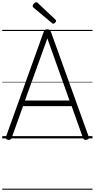

<svg xmlns="http://www.w3.org/2000/svg" viewBox="-20 -1236 846 1715"><path d="M53 13Q38 10 33.5 3Q29 -4 34 -16L370 -951Q374 -964 381 -969Q388 -974 403 -974Q418 -974 424.5 -969Q431 -964 435 -951L772 -16Q777 -4 772.5 3Q768 10 752 13Q738 15 731.5 10.5Q725 6 719 -10L620 -288H186L86 -10Q81 5 74 10Q67 15 53 13ZM203 -338H601L403 -893ZM455 -1024Q452 -1024 449 -1026Q446 -1028 442 -1032L279 -1168Q275 -1173 273.5 -1176Q272 -1179 272 -1183Q272 -1190 277.5 -1197.5Q283 -1205 290.5 -1210.5Q298 -1216 305 -1216Q310 -1216 313 -1213.5Q316 -1211 320 -1207L475 -1061Q479 -1058 480 -1055Q481 -1052 481 -1049Q481 -1042 472 -1033Q463 -1024 455 -1024ZM0 449H806V459H0ZM0 -20H806V0H0ZM0 -505H806V-500H0ZM0 -969H806V-959H0Z"/></svg>

Font: Playwrite IT Trad Guides
Style: Regular
Weight: 400
Designer: Veronika Burian, José Scaglione
Foundry: TypeTogether
Version: Version 1.003